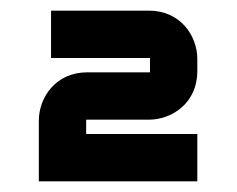

<svg xmlns="http://www.w3.org/2000/svg" viewBox="-20 -644 446 361"><path d="M351 -392H142V-419C142 -419 143 -419 260 -419C304 -419 351 -451 351 -510V-533C351 -577 319 -624 260 -624H76V-535H262V-508C261 -508 260 -508 144 -508C85 -508 53 -461 53 -417V-303H351Z"/></svg>

Font: Audiowide
Style: Regular
Weight: 400
Designer: Astigmatic (AOETI)
Foundry: Astigmatic (AOETI)
Version: Version 1.002